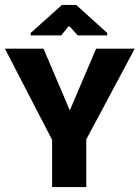

<svg xmlns="http://www.w3.org/2000/svg" viewBox="-49 -761 568 781"><path d="M162 -194 -29 -563H128L235 -312L342 -563H499L302 -194ZM163 0V-207H302V0ZM76 -617V-627L203 -741H261L387 -627V-617H267L235 -653H229L200 -617Z"/></svg>

Font: Darker Grotesque Light Black
Style: Regular
Weight: 900
Version: Version 1.000;gftools[0.9.28]